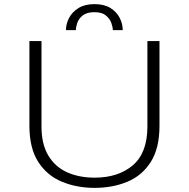

<svg xmlns="http://www.w3.org/2000/svg" viewBox="-20 -899 915 930"><path d="M438.5 11Q351.5 11 279.8 -18.8Q208 -48.5 165.2 -114.8Q122.5 -181 122.5 -290V-700H181V-286.5Q181 -201.5 213.5 -146.5Q246 -91.5 304 -65Q362 -38.5 438.5 -38.5Q553.5 -38.5 623.8 -98.8Q694 -159 694 -286.5V-700H752.5V-290Q752.5 -181 710.5 -114.8Q668.5 -48.5 597.2 -18.8Q526 11 438.5 11ZM438 -879Q485 -879 515.2 -860Q545.5 -841 560 -812Q574.5 -783 574.5 -753H526.5Q526.5 -768 519 -788.5Q511.5 -809 492.2 -824.5Q473 -840 437 -840Q400.5 -840 381 -824.5Q361.5 -809 354.5 -788.5Q347.5 -768 347.5 -753H299.5Q299.5 -783 314.5 -812Q329.5 -841 360.2 -860Q391 -879 438 -879Z"/></svg>

Font: Trispace SemiExpanded ExtraLight
Style: Regular
Weight: 200
Width: 6
Designer: Tyler Finck
Foundry: Etcetera Type Company
Version: Version 1.210; ttfautohint (v1.8.3)